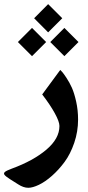

<svg xmlns="http://www.w3.org/2000/svg" viewBox="-34 -645 427 930"><path d="M199.2 -625 267.6 -556.6 199.2 -488.3 131.3 -556.6ZM277.8 -509.8 346.2 -441.4 277.8 -373 209.5 -441.4ZM121.1 -509.8 189.5 -441.4 121.1 -373 52.7 -441.4ZM257.8 -306.2Q261.2 -302.7 267.1 -296.6Q272.9 -290.5 287.8 -268.1Q302.7 -245.6 314.2 -220Q325.7 -194.3 335 -152.6Q344.2 -110.8 344.2 -65.9Q344.2 -7.8 325.7 46.6Q307.1 101.1 278.8 139.4Q250.5 177.7 217.5 206.8Q184.6 235.8 154.3 250.2Q124 264.6 103 264.6Q79.6 264.6 54.2 248L14.2 222.7Q-7.3 209 -12.5 201.4Q-17.6 193.8 -9.8 187.5Q-2 181.2 22.9 171.9Q127 133.8 190.4 80.1Q253.9 26.4 253.9 -34.7Q253.9 -55.7 231.2 -96.9Q208.5 -138.2 170.4 -187.5Z"/></svg>

Font: Sahel SemiBold WOL
Style: SemiBold-WOL
Weight: 600
Foundry: Saber Rastikerdar (saber.rastikerdar@gmail.com)
Version: Version 3.4.0